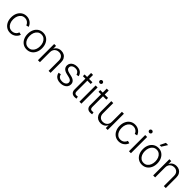

<svg xmlns="http://www.w3.org/2000/svg" viewBox="512 -2627 4513 4513"><g transform="rotate(45 2769.0 -370.5)"><path d="M290 10.3Q219.7 10.3 165.5 -25.1Q111.3 -60.5 80.8 -123.3Q50.3 -186 50.3 -267.6Q50.3 -350.1 80.8 -413.1Q111.3 -476.1 165.5 -511.5Q219.7 -546.9 290 -546.9Q332 -546.9 366.9 -534.7Q401.9 -522.5 429 -501.5Q456.1 -480.5 474.1 -454.1Q492.2 -427.7 500 -399.4L437 -384.3Q432.1 -401.9 420.2 -420.2Q408.2 -438.5 389.6 -453.6Q371.1 -468.8 346.2 -478.3Q321.3 -487.8 290 -487.8Q235.4 -487.8 196.5 -458.3Q157.7 -428.7 137.2 -379.2Q116.7 -329.6 116.7 -267.6Q116.7 -206.5 137.2 -157Q157.7 -107.4 196.5 -78.1Q235.4 -48.8 290 -48.8Q321.8 -48.8 347.2 -58.3Q372.6 -67.9 391.1 -83.5Q409.7 -99.1 421.6 -117.9Q433.6 -136.7 438.5 -154.8L501.5 -139.6Q494.1 -111.3 475.8 -84.5Q457.5 -57.6 430.2 -36.1Q402.8 -14.6 367.4 -2.2Q332 10.3 290 10.3Z M839.4 11.2Q769 11.2 714.8 -24.2Q660.6 -59.6 630.1 -122.6Q599.6 -185.5 599.6 -267.1Q599.6 -350.1 630.1 -413.1Q660.6 -476.1 714.8 -511.5Q769 -546.9 839.4 -546.9Q910.6 -546.9 964.6 -511.5Q1018.6 -476.1 1049.1 -412.8Q1079.6 -349.6 1079.6 -267.1Q1079.6 -185.5 1049.1 -122.6Q1018.6 -59.6 964.6 -24.2Q910.6 11.2 839.4 11.2ZM839.4 -47.9Q895 -47.9 933.8 -77.4Q972.7 -106.9 993.2 -156.7Q1013.7 -206.5 1013.7 -267.1Q1013.7 -328.6 993.2 -378.7Q972.7 -428.7 933.6 -458.3Q894.5 -487.8 839.4 -487.8Q784.7 -487.8 745.8 -458Q707 -428.2 686.5 -378.4Q666 -328.6 666 -267.1Q666 -206.1 686.5 -156.5Q707 -106.9 745.8 -77.4Q784.7 -47.9 839.4 -47.9Z M1274.4 -334V0H1209V-539.1H1272L1272.5 -413.1H1260.7Q1283.2 -483.4 1331.1 -515.1Q1378.9 -546.9 1440.9 -546.9Q1496.1 -546.9 1538.3 -523.7Q1580.6 -500.5 1604.5 -456.3Q1628.4 -412.1 1628.4 -347.2V0H1563V-342.3Q1563 -409.7 1525.4 -448.2Q1487.8 -486.8 1424.8 -486.8Q1382.3 -486.8 1348.1 -468.8Q1314 -450.7 1294.2 -416.5Q1274.4 -382.3 1274.4 -334Z M1960 11.2Q1905.8 11.2 1863.8 -5.6Q1821.8 -22.5 1795.2 -55.2Q1768.6 -87.9 1760.3 -135.3L1823.2 -147Q1833.5 -97.2 1868.4 -72Q1903.3 -46.9 1959 -46.9Q2020.5 -46.9 2057.4 -74.5Q2094.2 -102.1 2094.2 -143.6Q2094.2 -176.8 2071.8 -198Q2049.3 -219.2 2005.4 -229.5L1917.5 -250.5Q1847.2 -267.6 1812 -303.5Q1776.9 -339.4 1776.9 -394.5Q1776.9 -439.5 1801.3 -473.9Q1825.7 -508.3 1868.4 -527.6Q1911.1 -546.9 1966.3 -546.9Q2018.1 -546.9 2056.2 -530.3Q2094.2 -513.7 2118.4 -483.2Q2142.6 -452.6 2152.3 -410.6L2091.8 -398.4Q2081.1 -438.5 2051 -464.4Q2021 -490.2 1966.3 -490.2Q1912.1 -490.2 1877.4 -464.1Q1842.8 -438 1842.8 -397Q1842.8 -362.8 1866.5 -341.3Q1890.1 -319.8 1939 -308.1L2023.4 -288.1Q2092.8 -271.5 2127.2 -236.3Q2161.6 -201.2 2161.6 -147Q2161.6 -100.1 2136 -64.5Q2110.4 -28.8 2064.9 -8.8Q2019.5 11.2 1960 11.2Z M2481 -539.1V-481.9H2221.2V-539.1ZM2304.2 -671.4H2369.6V-126Q2369.6 -87.4 2387 -69.3Q2404.3 -51.3 2440.4 -54.2Q2448.2 -54.7 2458.7 -55.9Q2469.2 -57.1 2478 -58.6L2488.8 -2Q2478 1 2464.8 2.4Q2451.7 3.9 2439 4.4Q2375 7.8 2339.6 -25.9Q2304.2 -59.6 2304.2 -121.1Z M2587.9 0V-539.1H2653.3V0ZM2620.6 -642.6Q2601.1 -642.6 2586.9 -656.2Q2572.8 -669.9 2572.8 -689Q2572.8 -708 2586.9 -721.4Q2601.1 -734.9 2620.6 -734.9Q2640.1 -734.9 2654.3 -721.4Q2668.5 -708 2668.5 -689Q2668.5 -669.9 2654.3 -656.2Q2640.1 -642.6 2620.6 -642.6Z M3001 -539.1V-481.9H2741.2V-539.1ZM2824.2 -671.4H2889.6V-126Q2889.6 -87.4 2907 -69.3Q2924.3 -51.3 2960.4 -54.2Q2968.3 -54.7 2978.8 -55.9Q2989.3 -57.1 2998 -58.6L3008.8 -2Q2998 1 2984.9 2.4Q2971.7 3.9 2959 4.4Q2895 7.8 2859.6 -25.9Q2824.2 -59.6 2824.2 -121.1Z M3295.4 7.8Q3240.7 7.8 3198.2 -15.4Q3155.8 -38.6 3131.8 -83.3Q3107.9 -127.9 3107.9 -191.9V-539.1H3173.3V-196.8Q3173.3 -129.4 3210.9 -90.8Q3248.5 -52.2 3311.5 -52.2Q3354 -52.2 3388.2 -70.3Q3422.4 -88.4 3442.1 -122.8Q3461.9 -157.2 3461.9 -205.1V-539.1H3527.3V0H3463.9V-126H3475.6Q3452.6 -55.2 3404.5 -23.7Q3356.4 7.8 3295.4 7.8Z M3896.5 10.3Q3826.2 10.3 3772 -25.1Q3717.8 -60.5 3687.3 -123.3Q3656.7 -186 3656.7 -267.6Q3656.7 -350.1 3687.3 -413.1Q3717.8 -476.1 3772 -511.5Q3826.2 -546.9 3896.5 -546.9Q3938.5 -546.9 3973.4 -534.7Q4008.3 -522.5 4035.4 -501.5Q4062.5 -480.5 4080.6 -454.1Q4098.6 -427.7 4106.4 -399.4L4043.5 -384.3Q4038.6 -401.9 4026.6 -420.2Q4014.6 -438.5 3996.1 -453.6Q3977.5 -468.8 3952.6 -478.3Q3927.7 -487.8 3896.5 -487.8Q3841.8 -487.8 3803 -458.3Q3764.2 -428.7 3743.7 -379.2Q3723.1 -329.6 3723.1 -267.6Q3723.1 -206.5 3743.7 -157Q3764.2 -107.4 3803 -78.1Q3841.8 -48.8 3896.5 -48.8Q3928.2 -48.8 3953.6 -58.3Q3979 -67.9 3997.6 -83.5Q4016.1 -99.1 4028.1 -117.9Q4040 -136.7 4044.9 -154.8L4107.9 -139.6Q4100.6 -111.3 4082.3 -84.5Q4064 -57.6 4036.6 -36.1Q4009.3 -14.6 3973.9 -2.2Q3938.5 10.3 3896.5 10.3Z M4234.9 0V-539.1H4300.3V0ZM4267.6 -642.6Q4248 -642.6 4233.9 -656.2Q4219.7 -669.9 4219.7 -689Q4219.7 -708 4233.9 -721.4Q4248 -734.9 4267.6 -734.9Q4287.1 -734.9 4301.3 -721.4Q4315.4 -708 4315.4 -689Q4315.4 -669.9 4301.3 -656.2Q4287.1 -642.6 4267.6 -642.6Z M4669.4 11.2Q4599.1 11.2 4544.9 -24.2Q4490.7 -59.6 4460.2 -122.6Q4429.7 -185.5 4429.7 -267.1Q4429.7 -350.1 4460.2 -413.1Q4490.7 -476.1 4544.9 -511.5Q4599.1 -546.9 4669.4 -546.9Q4740.7 -546.9 4794.7 -511.5Q4848.6 -476.1 4879.2 -412.8Q4909.7 -349.6 4909.7 -267.1Q4909.7 -185.5 4879.2 -122.6Q4848.6 -59.6 4794.7 -24.2Q4740.7 11.2 4669.4 11.2ZM4669.4 -47.9Q4725.1 -47.9 4763.9 -77.4Q4802.7 -106.9 4823.2 -156.7Q4843.8 -206.5 4843.8 -267.1Q4843.8 -328.6 4823.2 -378.7Q4802.7 -428.7 4763.7 -458.3Q4724.6 -487.8 4669.4 -487.8Q4614.7 -487.8 4575.9 -458Q4537.1 -428.2 4516.6 -378.4Q4496.1 -328.6 4496.1 -267.1Q4496.1 -206.1 4516.6 -156.5Q4537.1 -106.9 4575.9 -77.4Q4614.7 -47.9 4669.4 -47.9ZM4640.1 -611.8 4709.5 -753.4H4783.7L4694.8 -611.8Z M5104.5 -334V0H5039.1V-539.1H5102.1L5102.5 -413.1H5090.8Q5113.3 -483.4 5161.1 -515.1Q5209 -546.9 5271 -546.9Q5326.2 -546.9 5368.4 -523.7Q5410.6 -500.5 5434.6 -456.3Q5458.5 -412.1 5458.5 -347.2V0H5393.1V-342.3Q5393.1 -409.7 5355.5 -448.2Q5317.9 -486.8 5254.9 -486.8Q5212.4 -486.8 5178.2 -468.8Q5144 -450.7 5124.3 -416.5Q5104.5 -382.3 5104.5 -334Z"/></g></svg>

Font: Inter 18pt Light
Style: Regular
Weight: 300
Designer: Rasmus Andersson
Foundry: rsms
Version: Version 4.001;git-66647c0bb